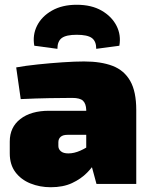

<svg xmlns="http://www.w3.org/2000/svg" viewBox="-20 -772 630 806"><path d="M333 -514Q404 -514 452.5 -495.5Q501 -477 526.5 -432.5Q552 -388 552 -310V0H385L356 -107L342 -127V-311Q341 -337 328.5 -349Q316 -361 283 -361Q244 -361 187.5 -360Q131 -359 67 -356L48 -489Q86 -496 138.5 -501.5Q191 -507 243 -510.5Q295 -514 333 -514ZM471 -307 470 -206H263Q244 -206 234.5 -197.5Q225 -189 225 -175V-159Q225 -146 235.5 -137Q246 -128 267 -128Q291 -128 317 -139.5Q343 -151 367 -169Q391 -187 408 -206V-142Q401 -125 386 -99Q371 -73 345.5 -47Q320 -21 282.5 -3.5Q245 14 193 14Q147 14 107.5 -2Q68 -18 44.5 -49.5Q21 -81 21 -128V-178Q21 -238 65.5 -272.5Q110 -307 186 -307ZM221 -567 124 -580Q116 -625 135.5 -664Q155 -703 198 -727.5Q241 -752 302 -752Q364 -752 406.5 -727.5Q449 -703 469 -664Q489 -625 481 -580L384 -567Q384 -599 365.5 -612.5Q347 -626 302 -626Q258 -626 239.5 -612.5Q221 -599 221 -567Z"/></svg>

Font: Exo 2 Black
Style: Regular
Weight: 900
Designer: Natanael Gama
Foundry: Natanael Gama
Version: Version 2.010